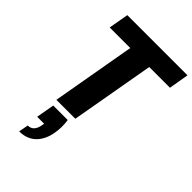

<svg xmlns="http://www.w3.org/2000/svg" viewBox="-292 -808 1225 1225"><g transform="rotate(45 320.0 -196.0)"><path d="M170.9 40H301.8Q310.5 102.1 299.8 158.2Q287.1 228.5 244.9 269.3Q202.6 310.1 133.8 310.1L146 245.1Q197.8 245.1 209 179.2L211.9 163.1H148.9ZM73.2 -566.9 97.2 -702.1H640.1L617.2 -566.9H430.2L330.1 0H159.2L258.8 -566.9Z"/></g></svg>

Font: SVN-Poppins
Style: Bold Italic
Weight: 700
Italic angle: -10°
Designer: Ninad Kale (Devanagari), Jonny Pinhorn (Latin)
Foundry: Indian Type Foundry
Version: Version 3.002 2017